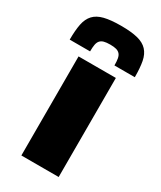

<svg xmlns="http://www.w3.org/2000/svg" viewBox="-183 -783 713 849"><g transform="rotate(30 173.0 -358.5)"><path d="M78 0V-505.8H268.5V0ZM7 -550.5Q7 -598.2 13.4 -630.1Q19.8 -662 37.9 -681.5Q55.9 -700.9 88.6 -709.1Q121.3 -717.3 173.7 -717.3Q226.1 -717.3 258.5 -709.1Q291 -700.9 309 -681.5Q327.1 -662 333.3 -630.1Q339.4 -598.2 339.4 -550.5H235.4Q235.4 -571.4 232.9 -585.1Q230.4 -598.7 223.5 -606.6Q216.6 -614.5 204.7 -617.9Q192.8 -621.2 173.7 -621.2Q154.1 -621.2 142 -617.9Q129.8 -614.5 122.9 -606.6Q116 -598.7 113.5 -585.1Q111 -571.4 111 -550.5Z"/></g></svg>

Font: Science Gothic
Style: Regular
Weight: 400
Designer: Thomas Phinney, Vassil Kateliev, Brandon Buerkle
Foundry: Font Detective LLC
Version: Version 1.018